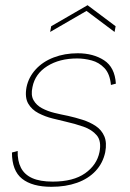

<svg xmlns="http://www.w3.org/2000/svg" viewBox="-20 -712 501 739"><path d="M48 -131Q47 -93 60.5 -66.5Q74 -40 104 -26.5Q134 -13 183 -13Q262 -13 307.5 -45Q353 -77 363 -127Q371 -169 352.5 -191Q334 -213 301 -224.5Q268 -236 232 -244Q211 -249 182.5 -256Q154 -263 128 -276.5Q102 -290 88.5 -313.5Q75 -337 82 -376Q90 -415 117.5 -445Q145 -475 187 -491Q229 -507 279 -507Q339 -507 380.5 -480Q422 -453 426 -390L407 -385Q403 -428 382 -450Q361 -472 332.5 -479.5Q304 -487 277 -487Q209 -487 162 -457.5Q115 -428 105 -377Q98 -346 109 -326.5Q120 -307 141.5 -295.5Q163 -284 189.5 -277.5Q216 -271 242 -266Q269 -260 297.5 -251Q326 -242 348.5 -227Q371 -212 381.5 -187.5Q392 -163 385 -126Q376 -84 348 -54Q320 -24 276.5 -8.5Q233 7 178 7Q104 7 65 -24Q26 -55 26 -125ZM421 -589 313 -670 173 -589 177 -611 317 -692 425 -611Z"/></svg>

Font: Albert Sans Thin
Style: Italic
Weight: 250
Italic angle: -11.25°
Designer: Andreas Rasmussen
Foundry: a.Foundry
Version: Version 1.025